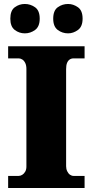

<svg xmlns="http://www.w3.org/2000/svg" viewBox="-20 -947 466 967"><path d="M21 0V-61H74Q83 -61 92 -66.5Q101 -72 107 -82.5Q113 -93 113 -108V-600Q113 -618 107 -630Q101 -642 92 -647.5Q83 -653 74 -653H21V-714H406V-653H351Q339 -653 330.5 -647Q322 -641 317.5 -629.5Q313 -618 313 -599V-110Q313 -96 318.5 -84.5Q324 -73 332.5 -67Q341 -61 351 -61H406V0ZM323 -779Q294 -779 271 -796Q248 -813 248 -853Q248 -894 271 -910.5Q294 -927 323 -927Q349 -927 372.5 -910.5Q396 -894 396 -853Q396 -813 372.5 -796Q349 -779 323 -779ZM105 -779Q77 -779 54.5 -796Q32 -813 32 -853Q32 -894 54.5 -910.5Q77 -927 105 -927Q133 -927 156.5 -910.5Q180 -894 180 -853Q180 -813 156.5 -796Q133 -779 105 -779Z"/></svg>

Font: Noto Rashi Hebrew Black
Style: Regular
Weight: 900
Version: Version 1.006